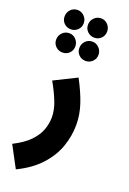

<svg xmlns="http://www.w3.org/2000/svg" viewBox="-221 -830 752 1121"><g transform="rotate(20 155.0 -269.5)"><path d="M35 230 -36 97Q28 65 64 28Q100 -9 114.5 -48.5Q129 -88 129 -128Q129 -172 109.5 -222Q90 -272 57 -330L196 -399Q237 -322 257.5 -259.5Q278 -197 278 -134Q278 -65 254 3Q230 71 176 129.5Q122 188 35 230ZM202 -649Q177 -649 159.5 -666Q142 -683 142 -708Q142 -733 159.5 -751Q177 -769 202 -769Q227 -769 244 -751Q261 -733 261 -708Q261 -683 244 -666Q227 -649 202 -649ZM57 -648Q31 -648 14 -665Q-3 -682 -3 -707Q-3 -732 14 -750Q31 -768 57 -768Q81 -768 98.5 -750Q116 -732 116 -707Q116 -682 98.5 -665Q81 -648 57 -648ZM57 -504Q32 -504 14.5 -521Q-3 -538 -3 -563Q-3 -588 14.5 -606Q32 -624 57 -624Q82 -624 99 -606Q116 -588 116 -563Q116 -538 99 -521Q82 -504 57 -504ZM201 -504Q175 -504 158 -521Q141 -538 141 -563Q141 -588 158 -606Q175 -624 201 -624Q225 -624 242.5 -606Q260 -588 260 -563Q260 -538 242.5 -521Q225 -504 201 -504Z"/></g></svg>

Font: Noto Sans Arabic ExtCond ExtBd
Style: Regular
Weight: 800
Width: 2
Designer: Monotype Design Team, Nadine Chahine, Nizar Qandah and Khaled Hosny
Foundry: Monotype Imaging Inc.
Version: Version 2.012; ttfautohint (v1.8.4.7-5d5b)